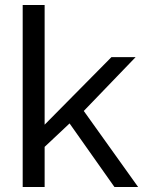

<svg xmlns="http://www.w3.org/2000/svg" viewBox="-20 -750 579 770"><path d="M439 0 259 -255 159 -161V0H71V-730H159V-250L427 -521H524L316 -305L534 0Z"/></svg>

Font: Boldmen Medium
Style: Regular
Weight: 400
Designer: Matt McInerney, Pablo Impallari, Rodrigo Fuenzalida
Foundry: LIVING CONCEPT
Version: Version 1.000